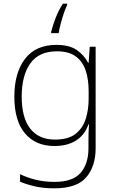

<svg xmlns="http://www.w3.org/2000/svg" viewBox="-20 -835 630 1044"><path d="M287 -591Q356 -591 396 -564Q436 -537 459 -494H462L468 -581H500V-29Q500 70 448.5 129.5Q397 189 276 189Q216 189 170.5 178.5Q125 168 89 153V112Q125 130 173 142Q221 154 277 154Q376 154 418.5 104.5Q461 55 461 -28V-66Q461 -91 461.5 -112.5Q462 -134 464 -159H461Q441 -101 393.5 -71Q346 -41 276 -41Q174 -41 116 -109.5Q58 -178 58 -309Q58 -439 116 -515Q174 -591 287 -591ZM289 -556Q192 -556 145 -490.5Q98 -425 98 -309Q98 -195 144.5 -135.5Q191 -76 279 -76Q352 -76 391.5 -107.5Q431 -139 446.5 -189.5Q462 -240 462 -297V-340Q462 -404 445.5 -452.5Q429 -501 391.5 -528.5Q354 -556 289 -556ZM345 -807Q337 -792 327.5 -764Q318 -736 310 -706Q302 -676 299 -655H258V-661Q267 -698 283 -739Q299 -780 322 -815H345Z"/></svg>

Font: Noto Sans Tamil UI ExtraLight
Style: Regular
Weight: 200
Designer: Jelle Bosma - Monotype Design Team
Foundry: Monotype Imaging Inc.
Version: Version 2.004; ttfautohint (v1.8.4.7-5d5b)